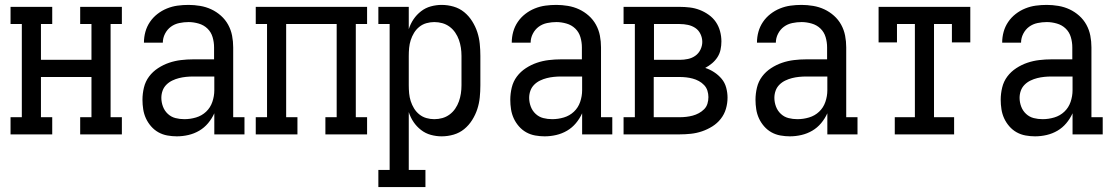

<svg xmlns="http://www.w3.org/2000/svg" viewBox="-20 -548 4540 783"><path d="M23 0V-70H69V-450H23V-520H193V-450H147V-304H353V-450H307V-520H477V-450H431V-70H477V0H307V-70H353V-234H147V-70H193V0Z M701 8Q682 8 662.5 4.5Q643 1 626 -8.5Q609 -18 596 -33Q583 -48 575 -65.5Q567 -83 564 -102.5Q561 -122 561 -141Q561 -166 567 -191Q573 -216 588 -236Q603 -256 624.5 -270Q646 -284 669.5 -292Q693 -300 718 -303Q743 -306 768 -306H853V-355Q853 -376 847 -396.5Q841 -417 826 -431.5Q811 -446 790 -452Q769 -458 749 -458Q730 -458 711 -454Q692 -450 677 -439Q662 -428 653 -410.5Q644 -393 644 -374H567Q567 -397 573 -418.5Q579 -440 591.5 -458.5Q604 -477 622 -491Q640 -505 661 -513.5Q682 -522 704 -525Q726 -528 749 -528Q772 -528 796 -524Q820 -520 841.5 -510Q863 -500 881 -484Q899 -468 910.5 -447Q922 -426 926.5 -402.5Q931 -379 931 -355V-70H977V0H854V-86Q844 -64 828.5 -45.5Q813 -27 792.5 -15Q772 -3 748.5 2.5Q725 8 701 8ZM732 -62Q756 -62 779.5 -69Q803 -76 820.5 -92.5Q838 -109 846 -132.5Q854 -156 854 -180V-236H768Q753 -236 738.5 -234.5Q724 -233 710 -229.5Q696 -226 682.5 -219.5Q669 -213 658.5 -202.5Q648 -192 643 -178Q638 -164 638 -149Q638 -131 644.5 -113.5Q651 -96 664.5 -83.5Q678 -71 695.5 -66.5Q713 -62 732 -62Z M1023 0V-70H1069V-450H1023V-520H1477V-450H1431V-70H1477V0H1307V-70H1353V-450H1147V-70H1193V0Z M1523 215V145H1569V-450H1523V-520H1647V-429Q1654 -451 1666.5 -469.5Q1679 -488 1697 -502Q1715 -516 1737 -522Q1759 -528 1781 -528Q1806 -528 1830 -521Q1854 -514 1873 -498.5Q1892 -483 1905.5 -461.5Q1919 -440 1926.5 -417Q1934 -394 1936.5 -369.5Q1939 -345 1939 -320V-200Q1939 -175 1936.5 -150.5Q1934 -126 1926.5 -103Q1919 -80 1905.5 -58.5Q1892 -37 1873 -21.5Q1854 -6 1830 1Q1806 8 1781 8Q1759 8 1737 2Q1715 -4 1697 -18Q1679 -32 1666.5 -50.5Q1654 -69 1647 -91V145H1715V215ZM1751 -62Q1768 -62 1784 -66.5Q1800 -71 1813.5 -81Q1827 -91 1836.5 -105Q1846 -119 1851.5 -134.5Q1857 -150 1859.5 -166.5Q1862 -183 1862 -200V-320Q1862 -337 1859.5 -353.5Q1857 -370 1851.5 -385.5Q1846 -401 1836.5 -415Q1827 -429 1813.5 -439Q1800 -449 1784 -453.5Q1768 -458 1751 -458Q1735 -458 1719 -453.5Q1703 -449 1690 -438.5Q1677 -428 1668.5 -414Q1660 -400 1655 -384.5Q1650 -369 1648.5 -352.5Q1647 -336 1647 -320V-200Q1647 -184 1648.5 -167.5Q1650 -151 1655 -135.5Q1660 -120 1668.5 -106Q1677 -92 1690 -81.5Q1703 -71 1719 -66.5Q1735 -62 1751 -62Z M2201 8Q2182 8 2162.5 4.5Q2143 1 2126 -8.5Q2109 -18 2096 -33Q2083 -48 2075 -65.5Q2067 -83 2064 -102.5Q2061 -122 2061 -141Q2061 -166 2067 -191Q2073 -216 2088 -236Q2103 -256 2124.5 -270Q2146 -284 2169.5 -292Q2193 -300 2218 -303Q2243 -306 2268 -306H2353V-355Q2353 -376 2347 -396.5Q2341 -417 2326 -431.5Q2311 -446 2290 -452Q2269 -458 2249 -458Q2230 -458 2211 -454Q2192 -450 2177 -439Q2162 -428 2153 -410.5Q2144 -393 2144 -374H2067Q2067 -397 2073 -418.5Q2079 -440 2091.5 -458.5Q2104 -477 2122 -491Q2140 -505 2161 -513.5Q2182 -522 2204 -525Q2226 -528 2249 -528Q2272 -528 2296 -524Q2320 -520 2341.5 -510Q2363 -500 2381 -484Q2399 -468 2410.5 -447Q2422 -426 2426.5 -402.5Q2431 -379 2431 -355V-70H2477V0H2354V-86Q2344 -64 2328.5 -45.5Q2313 -27 2292.5 -15Q2272 -3 2248.5 2.5Q2225 8 2201 8ZM2232 -62Q2256 -62 2279.5 -69Q2303 -76 2320.5 -92.5Q2338 -109 2346 -132.5Q2354 -156 2354 -180V-236H2268Q2253 -236 2238.5 -234.5Q2224 -233 2210 -229.5Q2196 -226 2182.5 -219.5Q2169 -213 2158.5 -202.5Q2148 -192 2143 -178Q2138 -164 2138 -149Q2138 -131 2144.5 -113.5Q2151 -96 2164.5 -83.5Q2178 -71 2195.5 -66.5Q2213 -62 2232 -62Z M2523 0V-70H2569V-450H2523V-520H2752Q2773 -520 2793.5 -517.5Q2814 -515 2833.5 -507.5Q2853 -500 2870.5 -487.5Q2888 -475 2899.5 -458Q2911 -441 2916.5 -420.5Q2922 -400 2922 -379Q2922 -362 2918.5 -345.5Q2915 -329 2906 -315Q2897 -301 2884 -290Q2871 -279 2856 -271Q2875 -265 2892.5 -253.5Q2910 -242 2923 -226.5Q2936 -211 2941.5 -190.5Q2947 -170 2947 -150Q2947 -127 2940.5 -104.5Q2934 -82 2919.5 -63.5Q2905 -45 2885 -32.5Q2865 -20 2843 -12.5Q2821 -5 2798 -2.5Q2775 0 2752 0ZM2647 -304H2752Q2769 -304 2785.5 -307.5Q2802 -311 2815.5 -320.5Q2829 -330 2836.5 -345.5Q2844 -361 2844 -377Q2844 -394 2836.5 -409.5Q2829 -425 2815.5 -434Q2802 -443 2785.5 -446.5Q2769 -450 2752 -450H2647ZM2646 -70H2752Q2765 -70 2778.5 -71.5Q2792 -73 2805 -76.5Q2818 -80 2830 -86.5Q2842 -93 2851.5 -102.5Q2861 -112 2865 -125Q2869 -138 2869 -152Q2869 -165 2865 -178Q2861 -191 2851.5 -201Q2842 -211 2830 -217.5Q2818 -224 2805 -227.5Q2792 -231 2778.5 -232.5Q2765 -234 2752 -234H2646Z M3201 8Q3182 8 3162.5 4.5Q3143 1 3126 -8.5Q3109 -18 3096 -33Q3083 -48 3075 -65.5Q3067 -83 3064 -102.5Q3061 -122 3061 -141Q3061 -166 3067 -191Q3073 -216 3088 -236Q3103 -256 3124.5 -270Q3146 -284 3169.5 -292Q3193 -300 3218 -303Q3243 -306 3268 -306H3353V-355Q3353 -376 3347 -396.5Q3341 -417 3326 -431.5Q3311 -446 3290 -452Q3269 -458 3249 -458Q3230 -458 3211 -454Q3192 -450 3177 -439Q3162 -428 3153 -410.5Q3144 -393 3144 -374H3067Q3067 -397 3073 -418.5Q3079 -440 3091.5 -458.5Q3104 -477 3122 -491Q3140 -505 3161 -513.5Q3182 -522 3204 -525Q3226 -528 3249 -528Q3272 -528 3296 -524Q3320 -520 3341.5 -510Q3363 -500 3381 -484Q3399 -468 3410.5 -447Q3422 -426 3426.5 -402.5Q3431 -379 3431 -355V-70H3477V0H3354V-86Q3344 -64 3328.5 -45.5Q3313 -27 3292.5 -15Q3272 -3 3248.5 2.5Q3225 8 3201 8ZM3232 -62Q3256 -62 3279.5 -69Q3303 -76 3320.5 -92.5Q3338 -109 3346 -132.5Q3354 -156 3354 -180V-236H3268Q3253 -236 3238.5 -234.5Q3224 -233 3210 -229.5Q3196 -226 3182.5 -219.5Q3169 -213 3158.5 -202.5Q3148 -192 3143 -178Q3138 -164 3138 -149Q3138 -131 3144.5 -113.5Q3151 -96 3164.5 -83.5Q3178 -71 3195.5 -66.5Q3213 -62 3232 -62Z M3629 0V-70H3711V-450H3638V-375H3563V-520H3937V-375H3862V-450H3789V-70H3871V0Z M4201 8Q4182 8 4162.5 4.5Q4143 1 4126 -8.5Q4109 -18 4096 -33Q4083 -48 4075 -65.5Q4067 -83 4064 -102.5Q4061 -122 4061 -141Q4061 -166 4067 -191Q4073 -216 4088 -236Q4103 -256 4124.5 -270Q4146 -284 4169.5 -292Q4193 -300 4218 -303Q4243 -306 4268 -306H4353V-355Q4353 -376 4347 -396.5Q4341 -417 4326 -431.5Q4311 -446 4290 -452Q4269 -458 4249 -458Q4230 -458 4211 -454Q4192 -450 4177 -439Q4162 -428 4153 -410.5Q4144 -393 4144 -374H4067Q4067 -397 4073 -418.5Q4079 -440 4091.5 -458.5Q4104 -477 4122 -491Q4140 -505 4161 -513.5Q4182 -522 4204 -525Q4226 -528 4249 -528Q4272 -528 4296 -524Q4320 -520 4341.5 -510Q4363 -500 4381 -484Q4399 -468 4410.5 -447Q4422 -426 4426.5 -402.5Q4431 -379 4431 -355V-70H4477V0H4354V-86Q4344 -64 4328.5 -45.5Q4313 -27 4292.5 -15Q4272 -3 4248.5 2.5Q4225 8 4201 8ZM4232 -62Q4256 -62 4279.5 -69Q4303 -76 4320.5 -92.5Q4338 -109 4346 -132.5Q4354 -156 4354 -180V-236H4268Q4253 -236 4238.5 -234.5Q4224 -233 4210 -229.5Q4196 -226 4182.5 -219.5Q4169 -213 4158.5 -202.5Q4148 -192 4143 -178Q4138 -164 4138 -149Q4138 -131 4144.5 -113.5Q4151 -96 4164.5 -83.5Q4178 -71 4195.5 -66.5Q4213 -62 4232 -62Z"/></svg>

Font: Iosevka Curly Slab
Style: Regular
Weight: 400
Monospace: yes
Designer: Belleve Invis
Foundry: Belleve Invis
Version: Version 22.1.2; ttfautohint (v1.8.4)